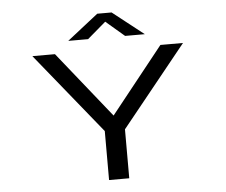

<svg xmlns="http://www.w3.org/2000/svg" viewBox="-59 -965 1217 1033"><g transform="rotate(-5 550.0 -448.5)"><path d="M488.5 0V-264.5L135.5 -700H257.5L543 -343.5L827 -700H949L597.5 -264.5V0ZM335 -765 503 -897H580.5L748.5 -765H642L542 -850.5L442 -765Z"/></g></svg>

Font: Trispace Expanded
Style: Regular
Weight: 400
Width: 7
Designer: Tyler Finck
Foundry: Etcetera Type Company
Version: Version 1.210; ttfautohint (v1.8.3)